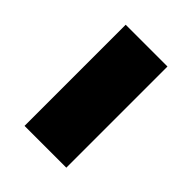

<svg xmlns="http://www.w3.org/2000/svg" viewBox="-18 -495 409 409"><g transform="rotate(-45 186.5 -290.0)"><path d="M34.2 -227.1V-353H338.9V-227.1Z"/></g></svg>

Font: Aspekta 400
Style: Bold
Weight: 700
Designer: Ivo Dolenc
Version: Version 2.000